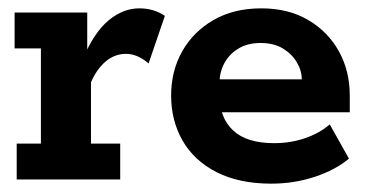

<svg xmlns="http://www.w3.org/2000/svg" viewBox="-20 -430 888 460"><path d="M20 0V-86H78V-314H15V-400H189V-280L180 -292Q206 -353 240.5 -381.5Q275 -410 314 -410Q348 -410 375 -392L336 -278Q322 -290 308.5 -295.5Q295 -301 282 -301Q255 -301 233.5 -283Q212 -265 198 -233V-86H268V0Z M630 10Q553 10 499 -17.5Q445 -45 417.5 -93Q390 -141 390 -201Q390 -260 416.5 -307Q443 -354 491.5 -382Q540 -410 606 -410Q671 -410 718.5 -382Q766 -354 792 -307Q818 -260 818 -201V-161H455V-240H703Q703 -261 691 -281Q679 -301 657.5 -314Q636 -327 604 -327Q573 -327 551 -313.5Q529 -300 517.5 -278.5Q506 -257 506 -232V-201Q506 -148 538.5 -117.5Q571 -87 637 -87Q676 -87 711 -99Q746 -111 770 -132L816 -50Q784 -23 734.5 -6.5Q685 10 630 10Z"/></svg>

Font: Rokkitt
Style: Bold
Weight: 700
Designer: Vernon Adams
Foundry: Vernon Adams
Version: Version 3.103